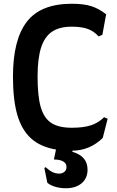

<svg xmlns="http://www.w3.org/2000/svg" viewBox="-20 -786 624 1022"><path d="M366 16 365 22Q446 45 446 117Q446 163 414.5 189.5Q383 216 331 216Q301 216 275 208.5Q249 201 232 187L216 108L223 104Q244 123 260.5 130.5Q277 138 295 138Q312 138 323 128.5Q334 119 334 103Q334 83 316 73Q298 63 267 63L278 10Q195 -4 145 -49.5Q95 -95 72 -175Q49 -255 49 -378Q49 -575 123 -670.5Q197 -766 362 -766Q425 -766 465 -753.5Q505 -741 545 -710L525 -601L505 -592Q480 -620 447 -632Q414 -644 362 -644Q296 -644 256.5 -617Q217 -590 198.5 -532Q180 -474 180 -378Q180 -274 197 -215.5Q214 -157 253 -131.5Q292 -106 362 -106Q424 -106 464 -119Q504 -132 534 -162L553 -154L527 -52Q459 15 366 16Z"/></svg>

Font: Farro Medium
Style: Regular
Weight: 500
Designer: Aceler Chua
Foundry: Grayscale Limited
Version: Version 1.101